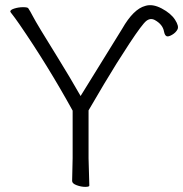

<svg xmlns="http://www.w3.org/2000/svg" viewBox="-20 -724 713 748"><path d="M328 -1Q328 4 312 4Q296 4 278.5 -2.5Q261 -9 261 -19L263 -108V-293Q166 -469 56 -629Q35 -659 28 -667.5Q21 -676 20 -679Q20 -686 36.5 -691Q53 -696 70 -696Q87 -696 90 -692Q98 -680 107 -662.5Q116 -645 140.5 -604.5Q165 -564 207.5 -495.5Q250 -427 294 -350L456 -612Q500 -689 546 -701Q574 -710 610 -691Q646 -672 662 -647Q678 -622 671.5 -609.5Q665 -597 650.5 -588.5Q636 -580 629 -583Q622 -586 619 -601Q614 -629 583 -646Q566 -655 550 -642.5Q534 -630 484.5 -555Q435 -480 385 -396Q335 -312 325 -294V-107ZM619 -601Z"/></svg>

Font: LXGW WenKai TC Light
Style: Regular
Weight: 300
Designer: LXGW / Fontworks Inc.
Foundry: LXGW / Fontworks Inc.
Version: Version 1.330